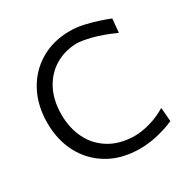

<svg xmlns="http://www.w3.org/2000/svg" viewBox="-173 -919 1065 1085"><g transform="rotate(-30 359.5 -376.5)"><path d="M437.5 11.2Q318.8 11.2 232.7 -39.3Q146.5 -89.8 100.1 -177.2Q53.7 -264.6 53.7 -376Q53.7 -489.7 100.3 -577.1Q147 -664.6 230.5 -714.1Q314 -763.7 423.3 -763.7Q465.3 -763.7 510 -753.9Q554.7 -744.1 595.7 -730.7Q636.7 -717.3 667 -705.1L658.7 -615.7Q578.1 -652.3 515.6 -668Q453.1 -683.6 421.4 -683.6Q343.3 -682.1 281 -645Q218.8 -607.9 182.6 -539.6Q146.5 -471.2 146.5 -376Q146.5 -291 180.2 -221.4Q213.9 -151.9 280.3 -110.1Q346.7 -68.4 444.3 -66.4Q493.7 -66.4 549.8 -82.8Q606 -99.1 653.8 -128.9L661.1 -38.6Q614.7 -17.6 554.7 -3.2Q494.6 11.2 437.5 11.2Z"/></g></svg>

Font: Pinar DS4-Regular
Style: Regular
Weight: 400
Designer: Amin Abedi
Version: Version 2.000